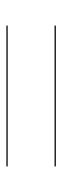

<svg xmlns="http://www.w3.org/2000/svg" viewBox="183 -685 194 600"><g transform="rotate(90 280.0 -385.0)"><path d="M60 -462.5H500V-458.5H60ZM60 -312H500V-308H60Z"/></g></svg>

Font: Bodoni* 48pt
Style: Bold
Weight: 700
Version: Version 2.3